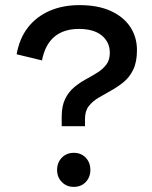

<svg xmlns="http://www.w3.org/2000/svg" viewBox="-20 -720 595 750"><path d="M221 -227V-264Q221 -306 234.5 -333.5Q248 -361 269.5 -379Q291 -397 315 -410Q339 -423 360.5 -436.5Q382 -450 395.5 -468Q409 -486 409 -514Q409 -555 378 -581Q347 -607 288 -607Q229 -607 192.5 -576.5Q156 -546 144 -484L45 -508Q56 -570 89 -612.5Q122 -655 173.5 -677.5Q225 -700 290 -700Q363 -700 413 -677Q463 -654 489 -614.5Q515 -575 515 -524Q515 -478 500.5 -448Q486 -418 462.5 -399Q439 -380 413.5 -366Q388 -352 364.5 -338Q341 -324 326.5 -305Q312 -286 312 -255V-227ZM268 10Q240 10 221.5 -9Q203 -28 203 -56Q203 -85 221.5 -104Q240 -123 268 -123Q297 -123 315 -104Q333 -85 333 -56Q333 -28 315 -9Q297 10 268 10Z"/></svg>

Font: Radio Canada Big
Style: Regular
Weight: 400
Designer: Étienne Aubert Bonn
Foundry: Coppers and Brasses
Version: Version 1.001